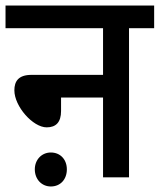

<svg xmlns="http://www.w3.org/2000/svg" viewBox="-20 -642 578 695"><path d="M0 -622V-540H353V-371H94C46 -371 32 -347 32 -315C32 -257 99 -181 149 -181C183 -181 201 -200 201 -240V-289H353V0H447V-540H538V-622ZM106 -29C106 7 131 33 164 33C199 33 222 7 222 -29C222 -64 199 -90 164 -90C131 -90 106 -64 106 -29Z"/></svg>

Font: Noto Sans SemiCondensed Medium
Style: Regular
Weight: 500
Width: 4
Designer: Monotype Design Team
Foundry: Monotype Imaging Inc.
Version: Version 2.013